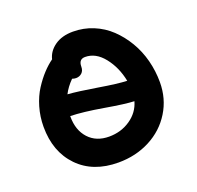

<svg xmlns="http://www.w3.org/2000/svg" viewBox="-113 -791 895 871"><g transform="rotate(-20 334.5 -355.5)"><path d="M316.9 -41Q194.8 -41 123.3 -114.7Q51.8 -188.5 51.8 -309.1Q51.8 -357.9 65.2 -403.6Q78.6 -449.2 100.8 -483.4Q123 -517.6 146 -542.2Q168.9 -566.9 192.9 -584Q201.7 -621.1 236.3 -645.5Q271 -669.9 324.2 -669.9Q375.5 -669.9 421.6 -650.9Q467.8 -631.8 502.9 -598.4Q538.1 -564.9 564.2 -521Q590.3 -477.1 603.8 -425.3Q617.2 -373.5 617.2 -319.8Q617.2 -240.2 577.6 -176.3Q538.1 -112.3 469.5 -76.7Q400.9 -41 316.9 -41ZM266.1 -466.8Q258.3 -466.8 248 -470.2Q219.7 -441.9 204.1 -411.1Q252.9 -407.7 344.2 -392.6Q435.5 -377.4 480 -376Q466.3 -444.8 427.2 -493.9Q388.2 -543 336.9 -543Q306.2 -543 306.2 -507.8Q306.2 -488.3 294.7 -477.5Q283.2 -466.8 266.1 -466.8ZM182.1 -311Q182.1 -245.6 218.5 -205.8Q254.9 -166 316.9 -166Q375 -166 419.9 -196.8Q464.8 -227.5 479 -277.8Q436.5 -279.3 339.8 -295.9Q243.2 -312.5 182.1 -314Z"/></g></svg>

Font: Shantell Sans Irregular Bouncy
Style: Regular
Weight: 600
Designer: Stephen Nixon, Anya Danilova, Shantell Martin
Foundry: Arrow Type
Version: Version 1.006;[9816181b4]